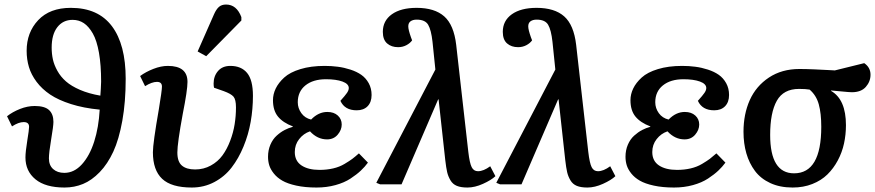

<svg xmlns="http://www.w3.org/2000/svg" viewBox="-20 -817 3878 851"><path d="M108.9 -254.9Q108.9 -275.9 85 -275.9Q62.5 -275.9 33.2 -256.8L11.2 -301.8Q35.2 -320.8 68.4 -334Q101.6 -347.2 133.8 -347.2Q178.2 -347.2 197.5 -329.1Q216.8 -311 216.8 -276.9Q216.8 -258.8 206.8 -199.5Q196.8 -140.1 196.8 -115.2Q196.8 -84.5 215.6 -67.6Q234.4 -50.8 265.1 -50.8Q308.6 -50.8 343 -88.6Q377.4 -126.5 397.5 -189.5Q417.5 -252.4 421.9 -331.1Q350.6 -337.9 294.7 -355.7Q238.8 -373.5 202.4 -397.9Q166 -422.4 142.1 -454.3Q118.2 -486.3 108.2 -520Q98.1 -553.7 98.1 -591.8Q98.1 -673.3 149.4 -727.8Q200.7 -782.2 293.9 -782.2Q415 -782.2 476.1 -700.9Q537.1 -619.6 537.1 -467.8Q537.1 -364.7 522.2 -282Q507.3 -199.2 482.2 -144.8Q457 -90.3 421.9 -54Q386.7 -17.6 348.1 -1.7Q309.6 14.2 266.1 14.2Q181.6 14.2 137.2 -22.2Q92.8 -58.6 92.8 -119.1Q92.8 -143.6 100.8 -193.1Q108.9 -242.7 108.9 -254.9ZM209 -606Q209 -578.6 214.4 -554Q219.7 -529.3 234.4 -502.9Q249 -476.6 272.5 -456.1Q295.9 -435.5 334.7 -418.7Q373.5 -401.9 424.8 -393.1Q425.3 -401.4 426.8 -422.6Q428.2 -443.8 428.2 -455.1Q428.2 -528.8 418.7 -583Q409.2 -637.2 391.4 -668.5Q373.5 -699.7 351.6 -714.4Q329.6 -729 301.8 -729Q259.3 -729 234.1 -696.5Q209 -664.1 209 -606Z M928.7 -753.9Q938.5 -775.9 950.4 -786.4Q962.4 -796.9 981.9 -796.9Q1028.8 -796.9 1049.8 -741.2V-726.1L894 -567.9L856 -588.9ZM724.1 -524.9Q811 -524.9 811 -454.1Q811 -417 790 -312Q766.1 -182.1 766.1 -141.1Q766.1 -100.1 786.4 -83Q806.6 -65.9 844.7 -65.9Q882.8 -65.9 914.3 -83.3Q945.8 -100.6 966.1 -128.4Q986.3 -156.2 1000.2 -192.9Q1014.2 -229.5 1020 -266.4Q1025.9 -303.2 1025.9 -340.8Q1025.9 -376 1014.9 -388.7Q1003.9 -401.4 971.7 -413.1L928.7 -428.2Q926.8 -435.1 926.8 -446.8Q926.8 -479.5 946.3 -502.2Q965.8 -524.9 1001 -524.9Q1049.3 -524.9 1075.2 -493.7Q1101.1 -462.4 1101.1 -392.1Q1101.1 -334 1091.1 -277.1Q1081.1 -220.2 1059.3 -167.5Q1037.6 -114.7 1006.6 -74.5Q975.6 -34.2 929.9 -10Q884.3 14.2 830.1 14.2Q739.7 14.2 698.7 -24.4Q657.7 -63 657.7 -142.1Q657.7 -182.1 684.1 -333Q697.8 -416.5 697.8 -433.1Q697.8 -454.1 675.8 -454.1Q653.3 -454.1 623 -435.1L601.1 -480Q626 -498.5 659.9 -511.7Q693.8 -524.9 724.1 -524.9Z M1382.8 14.2Q1332 14.2 1293.2 5.6Q1254.4 -2.9 1231.2 -16.4Q1208 -29.8 1193.4 -48.3Q1178.7 -66.9 1173.3 -84.7Q1168 -102.5 1168 -122.1Q1168 -151.4 1178.5 -175.8Q1189 -200.2 1206.3 -215.8Q1223.6 -231.4 1241.5 -240.7Q1259.3 -250 1277.8 -254.9V-256.8Q1233.9 -273.4 1211.9 -300.5Q1189.9 -327.6 1189.9 -373Q1189.9 -399.4 1202.1 -424.8Q1214.4 -450.2 1239.7 -473.4Q1265.1 -496.6 1311.5 -510.7Q1357.9 -524.9 1418.9 -524.9Q1449.2 -524.9 1477.3 -521.2Q1505.4 -517.6 1533.2 -508.5Q1561 -499.5 1581.3 -485.4Q1601.6 -471.2 1614.3 -448.2Q1627 -425.3 1627 -396Q1627 -364.3 1609.4 -346.2Q1591.8 -328.1 1561 -328.1Q1507.8 -328.1 1488.8 -370.1Q1510.3 -394 1518.1 -405.5Q1525.9 -417 1525.9 -426.8Q1525.9 -445.3 1497.8 -455.6Q1469.7 -465.8 1424.8 -465.8Q1367.7 -465.8 1333.7 -438.5Q1299.8 -411.1 1299.8 -363.8Q1299.8 -337.4 1315.7 -315.4Q1331.5 -293.5 1358.9 -287.1Q1391.6 -320.8 1430.7 -320.8Q1460 -320.8 1477.3 -304.9Q1494.6 -289.1 1494.6 -265.1Q1494.6 -241.2 1476.8 -220.2Q1459 -199.2 1429.7 -199.2Q1386.7 -199.2 1354 -234.9Q1325.2 -225.1 1305.9 -200.4Q1286.6 -175.8 1286.6 -143.1Q1286.6 -103.5 1316.4 -83.7Q1346.2 -64 1396 -64Q1428.7 -64 1456.8 -70.6Q1484.9 -77.1 1507.3 -90.6Q1529.8 -104 1541.7 -113Q1553.7 -122.1 1570.8 -137.2L1610.8 -96.2Q1597.2 -77.6 1579.3 -60.8Q1561.5 -43.9 1533.7 -25.6Q1505.9 -7.3 1466.8 3.4Q1427.7 14.2 1382.8 14.2Z M1897 -631.8Q1891.1 -684.6 1877.7 -707.3Q1864.3 -730 1826.7 -730Q1810.1 -730 1799.8 -722.7Q1789.6 -715.3 1789.6 -700.2Q1789.6 -685.1 1801.8 -650.9L1806.6 -638.2Q1797.9 -625.5 1781.2 -616.7Q1764.6 -607.9 1744.6 -607.9Q1714.8 -607.9 1695.8 -624.5Q1676.8 -641.1 1676.8 -675.8Q1676.8 -725.1 1716.8 -753.7Q1756.8 -782.2 1826.7 -782.2Q1906.2 -782.2 1949 -744.4Q1991.7 -706.5 2002 -618.2L2055.7 -144Q2061.5 -94.2 2070.6 -76.2Q2079.6 -58.1 2098.6 -58.1Q2123 -58.1 2152.8 -80.1L2175.8 -36.1Q2157.2 -18.6 2120.8 -2.2Q2084.5 14.2 2051.8 14.2Q2022.9 14.2 2004.9 6.8Q1986.8 -0.5 1976.6 -17.8Q1966.3 -35.2 1961.9 -54.2Q1957.5 -73.2 1953.6 -106.9L1923.8 -377.9L1920.9 -374L1759.8 0H1664.6L1647.9 -6.8L1909.7 -508.8Z M2428.7 -631.8Q2422.9 -684.6 2409.4 -707.3Q2396 -730 2358.4 -730Q2341.8 -730 2331.5 -722.7Q2321.3 -715.3 2321.3 -700.2Q2321.3 -685.1 2333.5 -650.9L2338.4 -638.2Q2329.6 -625.5 2313 -616.7Q2296.4 -607.9 2276.4 -607.9Q2246.6 -607.9 2227.5 -624.5Q2208.5 -641.1 2208.5 -675.8Q2208.5 -725.1 2248.5 -753.7Q2288.6 -782.2 2358.4 -782.2Q2438 -782.2 2480.7 -744.4Q2523.4 -706.5 2533.7 -618.2L2587.4 -144Q2593.3 -94.2 2602.3 -76.2Q2611.3 -58.1 2630.4 -58.1Q2654.8 -58.1 2684.6 -80.1L2707.5 -36.1Q2689 -18.6 2652.6 -2.2Q2616.2 14.2 2583.5 14.2Q2554.7 14.2 2536.6 6.8Q2518.6 -0.5 2508.3 -17.8Q2498 -35.2 2493.7 -54.2Q2489.3 -73.2 2485.4 -106.9L2455.6 -377.9L2452.6 -374L2291.5 0H2196.3L2179.7 -6.8L2441.4 -508.8Z M2967.3 14.2Q2916.5 14.2 2877.7 5.6Q2838.9 -2.9 2815.7 -16.4Q2792.5 -29.8 2777.8 -48.3Q2763.2 -66.9 2757.8 -84.7Q2752.4 -102.5 2752.4 -122.1Q2752.4 -151.4 2762.9 -175.8Q2773.4 -200.2 2790.8 -215.8Q2808.1 -231.4 2825.9 -240.7Q2843.8 -250 2862.3 -254.9V-256.8Q2818.4 -273.4 2796.4 -300.5Q2774.4 -327.6 2774.4 -373Q2774.4 -399.4 2786.6 -424.8Q2798.8 -450.2 2824.2 -473.4Q2849.6 -496.6 2896 -510.7Q2942.4 -524.9 3003.4 -524.9Q3033.7 -524.9 3061.8 -521.2Q3089.8 -517.6 3117.7 -508.5Q3145.5 -499.5 3165.8 -485.4Q3186 -471.2 3198.7 -448.2Q3211.4 -425.3 3211.4 -396Q3211.4 -364.3 3193.8 -346.2Q3176.3 -328.1 3145.5 -328.1Q3092.3 -328.1 3073.2 -370.1Q3094.7 -394 3102.5 -405.5Q3110.4 -417 3110.4 -426.8Q3110.4 -445.3 3082.3 -455.6Q3054.2 -465.8 3009.3 -465.8Q2952.1 -465.8 2918.2 -438.5Q2884.3 -411.1 2884.3 -363.8Q2884.3 -337.4 2900.1 -315.4Q2916 -293.5 2943.4 -287.1Q2976.1 -320.8 3015.1 -320.8Q3044.4 -320.8 3061.8 -304.9Q3079.1 -289.1 3079.1 -265.1Q3079.1 -241.2 3061.3 -220.2Q3043.5 -199.2 3014.2 -199.2Q2971.2 -199.2 2938.5 -234.9Q2909.7 -225.1 2890.4 -200.4Q2871.1 -175.8 2871.1 -143.1Q2871.1 -103.5 2900.9 -83.7Q2930.7 -64 2980.5 -64Q3013.2 -64 3041.3 -70.6Q3069.3 -77.1 3091.8 -90.6Q3114.3 -104 3126.2 -113Q3138.2 -122.1 3155.3 -137.2L3195.3 -96.2Q3181.6 -77.6 3163.8 -60.8Q3146 -43.9 3118.2 -25.6Q3090.3 -7.3 3051.3 3.4Q3012.2 14.2 2967.3 14.2Z M3810.5 -537.1Q3838.4 -518.1 3838.4 -485.8Q3838.4 -455.6 3817.6 -431.9Q3796.9 -408.2 3755.4 -408.2Q3745.6 -408.2 3708.3 -411.9Q3670.9 -415.5 3663.6 -416V-414.1Q3729.5 -376 3729.5 -262.2Q3729.5 -220.2 3720.9 -180.9Q3712.4 -141.6 3693.4 -106Q3674.3 -70.3 3647.2 -43.7Q3620.1 -17.1 3580.6 -1.5Q3541 14.2 3493.2 14.2Q3437 14.2 3394.5 -5.4Q3352.1 -24.9 3326.4 -59.1Q3300.8 -93.3 3288.1 -137.2Q3275.4 -181.2 3275.4 -232.9Q3275.4 -311 3303.2 -373.3Q3331.1 -435.5 3388.2 -473.4Q3445.3 -511.2 3523.4 -511.2Q3551.3 -511.2 3590.6 -509.5Q3629.9 -507.8 3655.3 -506.3L3680.2 -504.9ZM3620.1 -254.9Q3620.1 -314.5 3609.1 -354.5Q3598.1 -394.5 3568.4 -419.9Q3550.8 -422.9 3521.5 -422.9Q3452.6 -422.9 3423.1 -370.4Q3393.6 -317.9 3393.6 -219.2Q3393.6 -48.8 3499.5 -48.8Q3620.1 -48.8 3620.1 -254.9Z"/></svg>

Font: Literata Book SemiBold
Style: Italic
Weight: 600
Italic angle: -3°
Designer: Latin by Veronika Burian and Jose Scaglione. Greek by Irene Vlachou. Cyrillic by Vera Evstafieva
Foundry: TypeTogether
Version: Version 1.003;PS 001.003;hotconv 1.0.88;makeotf.lib2.5.64775